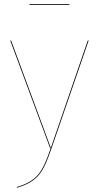

<svg xmlns="http://www.w3.org/2000/svg" viewBox="-20 -712 475 922"><path d="M313.4 -688.6V-692.5H121.6V-688.6ZM405.7 -517.2H401.4L224.1 -1.7L33.5 -517.2H29.3L220.9 0H223.5C184.6 111.1 162.6 155.9 60.5 186L60.8 189.6C165.4 159.4 188.3 112.4 227.4 0.1Z"/></svg>

Font: Fira Sans Four
Style: Regular
Weight: 100
Designer: Carrois Corporate & Edenspiekermann AG
Foundry: Carrois Corporate GbR & Edenspiekermann AG
Version: Version 4.203;PS 004.203;hotconv 1.0.88;makeotf.lib2.5.64775